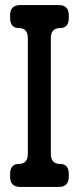

<svg xmlns="http://www.w3.org/2000/svg" viewBox="-20 -730 312 759"><path d="M60 9H212Q252 9 252 -31V-42Q252 -82 217 -82Q181 -82 181 -122V-579Q181 -619 217 -619Q252 -619 252 -659V-670Q252 -710 212 -710H60Q20 -710 20 -670V-659Q20 -619 55 -619Q90 -619 90 -579V-122Q90 -82 55 -82Q20 -82 20 -42V-31Q20 9 60 9Z"/></svg>

Font: WDXL Lubrifont JP N
Style: Regular
Weight: 400
Designer: [WDXL Lubrifont] Copyright 2020-2022 (c) NightFurySL2001, Skr-ZERO; [ZCOOL QingKe HuangYou] Copyright 2018-2022 (c) The 
Version: Version 2.001;hotconv 1.1.1;makeotfexe 2.6.0